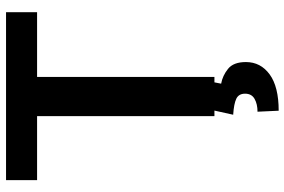

<svg xmlns="http://www.w3.org/2000/svg" viewBox="-178 -574 970 655"><g transform="rotate(-90 307.5 -246.0)"><path d="M593.8 -710.9V-605H373V0H239.3V-605H21V-710.9ZM259.3 -4.9H355.5L350.1 22.9Q377.4 27.8 400.6 46.4Q423.8 64.9 423.8 107.4Q423.8 157.7 381.6 188.5Q339.4 219.2 257.8 219.2L254.4 147Q280.3 147 298.1 137Q315.9 127 315.9 104.5Q315.9 83 298.8 74.7Q281.7 66.4 244.1 64Z"/></g></svg>

Font: Vazirmatn UI FD SemiBold
Style: Regular
Weight: 600
Designer: Saber Rastikerdar
Foundry: Saber Rastikerdar
Version: Version 33.003